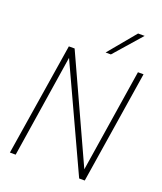

<svg xmlns="http://www.w3.org/2000/svg" viewBox="-164 -1018 950 1127"><g transform="rotate(20 311.0 -455.0)"><path d="M33 0 145 -704H181L477 -57L578 -700H613L502 4H467L169 -641L69 0ZM360 -744 501 -914H542L393 -744Z"/></g></svg>

Font: Georama ExtraCondensed Thin ExtraLight
Style: Italic
Weight: 250
Italic angle: -9°
Version: Version 1.001